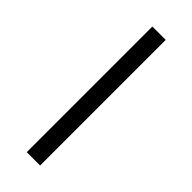

<svg xmlns="http://www.w3.org/2000/svg" viewBox="-170 -489 508 508"><g transform="rotate(45 84.5 -235.0)"><path d="M59.6 -470H109.6V0H59.6Z"/></g></svg>

Font: Smooch Sans Thin
Style: Regular
Weight: 100
Designer: Robert E. Leuschke
Foundry: Robert E. Leuschke
Version: Version 1.010